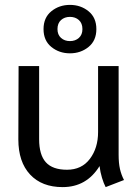

<svg xmlns="http://www.w3.org/2000/svg" viewBox="-20 -755 572 785"><path d="M55 0ZM55 -185 56 -485H140V-186Q140 -122 167.5 -91.5Q195 -61 254 -61Q314 -61 347.5 -105.5Q381 -150 381 -215V-485H465V-122Q465 -88 470.5 -64Q476 -40 487 -19L412 10Q404 -5 397 -28Q390 -51 387 -76Q334 10 236 10Q151 10 103 -41.5Q55 -93 55 -185ZM158 -636Q158 -683 190 -709Q222 -735 266 -735Q310 -735 342 -709Q374 -683 374 -636Q374 -589 342 -563Q310 -537 266 -537Q222 -537 190 -563Q158 -589 158 -636ZM317 -636Q317 -660 302.5 -673Q288 -686 266 -686Q244 -686 229.5 -673Q215 -660 215 -636Q215 -613 229.5 -600Q244 -587 266 -587Q288 -587 302.5 -600Q317 -613 317 -636Z"/></svg>

Font: Niramit
Style: Regular
Weight: 400
Version: Version 1.000; ttfautohint (v1.6)